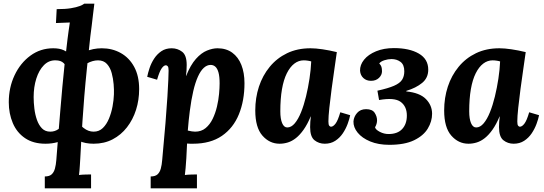

<svg xmlns="http://www.w3.org/2000/svg" viewBox="-20 -775 2973 1050"><path d="M225 255V190Q250 190 262.5 178.5Q275 167 280.5 146.5Q286 126 288 100Q293 34 298.5 -33Q304 -100 309.5 -166.5Q315 -233 321 -299.5Q327 -366 334 -431Q341 -496 349 -559Q352 -579 355 -604.5Q358 -630 362 -652Q346 -651 323 -650.5Q300 -650 286 -649L290 -725Q337 -725 367.5 -730Q398 -735 416 -742Q434 -749 441 -755H496Q492 -724 488.5 -694Q485 -664 481.5 -634.5Q478 -605 474 -576Q464 -485 455.5 -403Q447 -321 441 -248Q435 -175 431 -112.5Q427 -50 424 1.5Q421 53 419 92Q418 106 416.5 132.5Q415 159 412 182Q428 180 448 179.5Q468 179 478 179V255ZM229 11Q162 11 117 -19.5Q72 -50 50 -102Q28 -154 28 -216Q28 -296 59.5 -363Q91 -430 146 -470.5Q201 -511 271 -511Q306 -511 328.5 -500.5Q351 -490 371 -470L350 -395Q343 -415 328 -430Q313 -445 284 -445Q247 -446 220 -418.5Q193 -391 178.5 -345Q164 -299 164 -244Q164 -214 168 -181Q172 -148 182 -119.5Q192 -91 209.5 -73Q227 -55 255 -55Q280 -55 299.5 -69Q319 -83 331 -103L350 -21Q324 -6 294 2.5Q264 11 229 11ZM492 11Q446 11 412.5 -4.5Q379 -20 356 -47L388 -126Q412 -95 437.5 -75Q463 -55 492 -55Q522 -55 542.5 -75Q563 -95 576 -126.5Q589 -158 595.5 -193Q602 -228 603 -259Q604 -283 601.5 -314Q599 -345 591 -375Q583 -405 565 -425Q547 -445 516 -445Q487 -445 455.5 -428Q424 -411 407 -383L373 -442Q405 -474 446.5 -492.5Q488 -511 537 -511Q594 -511 640.5 -485Q687 -459 714 -409Q741 -359 741 -288Q741 -228 724 -174.5Q707 -121 674.5 -79Q642 -37 596 -13Q550 11 492 11Z M804 255V190Q829 190 841.5 178.5Q854 167 859.5 146.5Q865 126 867 100Q878 -17 885 -102.5Q892 -188 895.5 -246Q899 -304 900.5 -338.5Q902 -373 902 -389Q902 -407 897.5 -412.5Q893 -418 887 -418Q876 -418 864 -401Q852 -384 839 -339L785 -355Q789 -376 798 -403Q807 -430 823 -454.5Q839 -479 862.5 -495Q886 -511 919 -511Q951 -511 976 -492Q1001 -473 1001 -420Q1001 -401 1000 -389Q999 -377 997 -360H998Q1022 -420 1051.5 -453Q1081 -486 1112 -498.5Q1143 -511 1169 -511Q1217 -511 1250 -487Q1283 -463 1300 -420Q1317 -377 1317 -320Q1317 -225 1286.5 -150Q1256 -75 1193.5 -32Q1131 11 1035 11Q1030 11 1020.5 11Q1011 11 1003 10Q1001 58 999 90.5Q997 123 995 144.5Q993 166 991 182Q1007 180 1027 179.5Q1047 179 1057 179V255ZM1047 -55Q1081 -55 1104.5 -74.5Q1128 -94 1143 -125Q1158 -156 1166.5 -192Q1175 -228 1178 -261.5Q1181 -295 1181 -319Q1181 -356 1175 -378Q1169 -400 1158 -410Q1147 -420 1132 -420Q1112 -420 1094.5 -404Q1077 -388 1062.5 -356Q1048 -324 1037 -277Q1026 -230 1018 -168Q1015 -143 1012 -116.5Q1009 -90 1007 -61Q1018 -58 1029.5 -56.5Q1041 -55 1047 -55Z M1678 -511Q1706 -511 1743.5 -505.5Q1781 -500 1822 -490Q1817 -453 1809 -399Q1801 -345 1793.5 -288.5Q1786 -232 1781 -184.5Q1776 -137 1776 -111Q1776 -93 1780.5 -87.5Q1785 -82 1790 -82Q1802 -82 1815 -99Q1828 -116 1841 -161L1895 -145Q1891 -124 1881 -97Q1871 -70 1854.5 -45.5Q1838 -21 1813.5 -5Q1789 11 1756 11Q1724 11 1700 -8Q1676 -27 1676 -80Q1676 -93 1677 -109Q1678 -125 1680 -138H1679Q1661 -95 1640.5 -66Q1620 -37 1598.5 -20Q1577 -3 1554.5 4Q1532 11 1509 11Q1454 11 1415 -33.5Q1376 -78 1376 -171Q1376 -240 1396 -301Q1416 -362 1455 -409.5Q1494 -457 1550 -484Q1606 -511 1678 -511ZM1641 -445Q1613 -445 1589.5 -427Q1566 -409 1548.5 -374Q1531 -339 1522 -287Q1513 -235 1513 -166Q1513 -125 1523 -101.5Q1533 -78 1551 -78Q1573 -78 1592 -100.5Q1611 -123 1626.5 -161.5Q1642 -200 1653.5 -247.5Q1665 -295 1672.5 -344.5Q1680 -394 1682 -439Q1677 -441 1664.5 -443Q1652 -445 1641 -445Z M2109 17Q2049 17 2004.5 -1.5Q1960 -20 1936 -49.5Q1912 -79 1913 -111Q1915 -137 1933 -157.5Q1951 -178 1982 -178Q2016 -178 2029 -158Q2042 -138 2042 -117Q2042 -107 2039 -97Q2036 -87 2031 -79Q2034 -66 2057 -54Q2080 -42 2105 -42Q2154 -42 2179.5 -69.5Q2205 -97 2205 -143Q2205 -193 2171 -218Q2137 -243 2053 -228L2044 -279Q2103 -292 2135 -306Q2167 -320 2179 -339Q2191 -358 2191 -385Q2191 -421 2170.5 -436.5Q2150 -452 2121 -452Q2102 -452 2082 -445.5Q2062 -439 2054 -428Q2063 -419 2066 -409.5Q2069 -400 2069 -385Q2069 -365 2052.5 -349Q2036 -333 2009 -333Q1984 -333 1967.5 -348Q1951 -363 1949 -388Q1948 -420 1971 -448.5Q1994 -477 2036.5 -494.5Q2079 -512 2134 -512Q2219 -512 2270.5 -482Q2322 -452 2322 -394Q2322 -349 2288.5 -321.5Q2255 -294 2202 -278V-275Q2275 -268 2309 -233.5Q2343 -199 2343 -153Q2343 -111 2319.5 -72Q2296 -33 2244.5 -8Q2193 17 2109 17Z M2711 -511Q2739 -511 2776.5 -505.5Q2814 -500 2855 -490Q2850 -453 2842 -399Q2834 -345 2826.5 -288.5Q2819 -232 2814 -184.5Q2809 -137 2809 -111Q2809 -93 2813.5 -87.5Q2818 -82 2823 -82Q2835 -82 2848 -99Q2861 -116 2874 -161L2928 -145Q2924 -124 2914 -97Q2904 -70 2887.5 -45.5Q2871 -21 2846.5 -5Q2822 11 2789 11Q2757 11 2733 -8Q2709 -27 2709 -80Q2709 -93 2710 -109Q2711 -125 2713 -138H2712Q2694 -95 2673.5 -66Q2653 -37 2631.5 -20Q2610 -3 2587.5 4Q2565 11 2542 11Q2487 11 2448 -33.5Q2409 -78 2409 -171Q2409 -240 2429 -301Q2449 -362 2488 -409.5Q2527 -457 2583 -484Q2639 -511 2711 -511ZM2674 -445Q2646 -445 2622.5 -427Q2599 -409 2581.5 -374Q2564 -339 2555 -287Q2546 -235 2546 -166Q2546 -125 2556 -101.5Q2566 -78 2584 -78Q2606 -78 2625 -100.5Q2644 -123 2659.5 -161.5Q2675 -200 2686.5 -247.5Q2698 -295 2705.5 -344.5Q2713 -394 2715 -439Q2710 -441 2697.5 -443Q2685 -445 2674 -445Z"/></svg>

Font: Lora Italic
Style: Italic
Weight: 400
Italic angle: -3°
Designer: Olga Karpushina, Alexei Vanyashin (Cyrillic)
Foundry: Cyreal
Version: Version 2.210; ttfautohint (v1.8.1.43-b0c9)